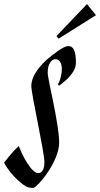

<svg xmlns="http://www.w3.org/2000/svg" viewBox="-70 -905 489 938"><path d="M218 -486C218 -486 301 -540 301 -598C301 -664 285 -680 263 -680C241 -680 191 -641 160 -615C139 -596 83 -542 83 -485C83 -444 147 -163 147 -112C147 -63 124 -59 117 -59C85 -59 41 -140 22 -191C22 -191 21 -191 21 -191C-11 -163 -50 -110 -50 -110C-29 -69 19 -15 61 8C72 12 81 13 92 13C111 13 219 -114 219 -208C219 -302 163 -515 163 -551C163 -596 184 -616 201 -616C217 -616 232 -601 232 -569C232 -536 221 -504 213 -494L218 -486ZM355 -885 206 -729 216 -716 399 -831Z"/></svg>

Font: Romanesco
Style: Regular
Weight: 400
Designer: Astigmatic (AOETI)
Foundry: Astigmatic (AOETI)
Version: Version 1.000